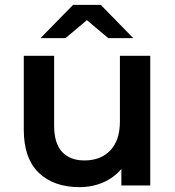

<svg xmlns="http://www.w3.org/2000/svg" viewBox="-20 -764 721 791"><path d="M599 -534V0H480V-68Q450 -32 405 -12.5Q360 7 308 7Q201 7 139.5 -52.5Q78 -112 78 -229V-534H203V-246Q203 -174 235.5 -138.5Q268 -103 328 -103Q395 -103 434.5 -144.5Q474 -186 474 -264V-534ZM426 -607 338 -681 250 -607H147L281 -744H395L529 -607Z"/></svg>

Font: APTA Sans SemiBold
Style: Bold
Weight: 600
Version: Version 7.200